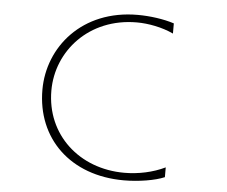

<svg xmlns="http://www.w3.org/2000/svg" viewBox="-55 -837 1110 939"><g transform="rotate(5 500.0 -367.0)"><path d="M785 6V-42C725 -13 654 2 585 2C364 2 195 -151 195 -368C195 -561 347 -736 583 -736C639 -736 708 -723 763 -697V-747C711 -764 643 -773 584 -773C310 -773 151 -577 151 -368C151 -129 323 39 586 39C658 39 739 26 785 6Z"/></g></svg>

Font: LINE Seed JP_OTF Thin
Style: Regular
Weight: 250
Designer: LY Corporation & Fontrix & Fontworks
Version: Version 1.007